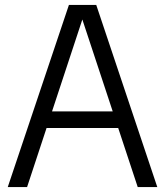

<svg xmlns="http://www.w3.org/2000/svg" viewBox="-20 -760 670 780"><path d="M11.5 0 260 -740H371L619 0H539.5L307.5 -702H321.5L90 0ZM138 -240 156 -307.5H474L492 -240Z"/></svg>

Font: Encode Sans SC SemiCondensed
Style: Regular
Weight: 400
Width: 4
Designer: Multiple Designers
Foundry: Impallari Type
Version: Version 3.002